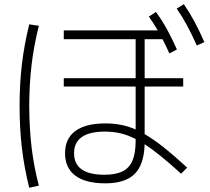

<svg xmlns="http://www.w3.org/2000/svg" viewBox="-20 -838 978 895"><path d="M283.2 -124Q283.2 -191.9 331.1 -227.3Q378.9 -262.7 470.7 -262.7Q509.3 -262.7 543.7 -256.1Q578.1 -249.5 612.3 -234.4V-434.6H277.3V-473.6H612.3V-655.3H277.3V-696.3H715.3Q696.8 -728.5 673.8 -760.7L707 -782.2Q735.4 -743.2 758.5 -701.2Q781.7 -659.2 804.7 -607.4L769.5 -588.9Q756.8 -617.7 737.8 -655.3H654.3V-473.6H834V-434.6H654.3V-212.9Q695.3 -189 743.4 -150.9Q791.5 -112.8 852.5 -56.6L824.2 -28.3Q720.2 -123 654.3 -166Q651.4 -70.3 607.4 -26.9Q563.5 16.6 470.7 16.6Q378.9 16.6 331.1 -19.3Q283.2 -55.2 283.2 -124ZM803.7 -797.9 836.9 -818.4Q864.3 -778.8 887 -736.6Q909.7 -694.3 932.6 -641.6L897.5 -626Q872.6 -681.2 850.6 -721.7Q828.6 -762.2 803.7 -797.9ZM71.3 -343.8Q71.3 -446.8 82 -537.6Q92.8 -628.4 116.2 -724.6L161.1 -717.8Q137.7 -624.5 127.2 -535.4Q116.7 -446.3 116.2 -343.8Q116.7 -240.7 127.2 -151.6Q137.7 -62.5 161.1 27.3L116.2 37.1Q92.8 -57.1 82 -148.4Q71.3 -239.7 71.3 -343.8ZM466.8 -23.4Q519.5 -23.4 551.3 -39.3Q583 -55.2 597.7 -89.6Q612.3 -124 612.3 -181.6V-189.9Q576.2 -208.5 541.7 -216.6Q507.3 -224.6 468.8 -224.6Q397.5 -224.6 361.3 -199.2Q325.2 -173.8 325.2 -124Q325.2 -23.4 466.8 -23.4Z"/></svg>

Font: Pretendard JP ExtraLight
Style: Regular
Weight: 200
Designer: Base glyphs from Inter by Rasmus Andersson; Hangeul glyphs from Noto Sans CJK(Source Han Sans) by Jang Soo-young and Kan
Foundry: Kil Hyung-jin
Version: Version 1.309